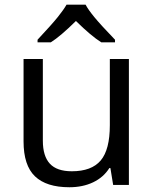

<svg xmlns="http://www.w3.org/2000/svg" viewBox="-20 -786 654 816"><path d="M162.1 -535.2V-188Q162.1 -122.6 191.9 -90.3Q221.7 -58.1 285.2 -58.1Q369.1 -58.1 408 -104Q446.8 -149.9 446.8 -253.9V-535.2H527.8V0H460.9L449.2 -71.8H444.8Q419.9 -32.2 375.7 -11.2Q331.5 9.8 274.9 9.8Q177.2 9.8 128.7 -36.6Q80.1 -83 80.1 -185.1V-535.2ZM139.6 -617.2Q201.7 -683.6 226.6 -714.8Q251.5 -746.1 262.7 -766.1H343.8Q354.5 -745.6 381.1 -713.1Q407.7 -680.7 468.8 -617.2V-606H410.6Q367.7 -632.8 302.7 -696.8Q236.3 -631.3 195.8 -606H139.6Z"/></svg>

Font: Zoram GWebM
Style: Regular
Weight: 400
Foundry: Ascender Corporation
Version: Version 1.000